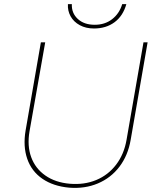

<svg xmlns="http://www.w3.org/2000/svg" viewBox="-20 -905 759 930"><path d="M104 -273 178 -700H199L123 -269Q111 -199 131 -144Q151 -89 199.5 -55Q248 -21 318 -15Q388 -9 446 -33Q504 -57 542.5 -107.5Q581 -158 593 -228L675 -700H695L613 -228Q600 -152 558.5 -97.5Q517 -43 454 -16.5Q391 10 315 4Q238 -3 185.5 -39Q133 -75 112 -135.5Q91 -196 104 -273ZM309 -885H328Q326 -842 356.5 -813.5Q387 -785 439 -785Q488 -785 523 -812Q558 -839 572 -885H592Q576 -828 535 -797.5Q494 -767 435 -767Q396 -767 366.5 -783Q337 -799 322 -826Q307 -853 309 -885Z"/></svg>

Font: Fixel Italic Variable Display Thin
Style: Italic
Weight: 100
Italic angle: -10°
Designer: AlfaBravo + MacPaw
Foundry: Kyrylo Tkachov, Marchela Mozhyna, Serhii Makarenko, Maria Weinstein, Zakhar Kryvoshyya
Version: Version 1.210;Glyphs 3.2 (3217)